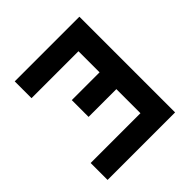

<svg xmlns="http://www.w3.org/2000/svg" viewBox="-184 -846 993 993"><g transform="rotate(-45 312.0 -350.0)"><path d="M47.4 0V-123.8H411.6V-300H208.4V-422.8H411.6V-577.2H68.2V-700H541.2V0Z"/></g></svg>

Font: Overpass
Style: Regular
Weight: 400
Designer: Delve Withrington, Dave Bailey, Thomas Jockin
Foundry: Delve Fonts LLC
Version: Version 4.000